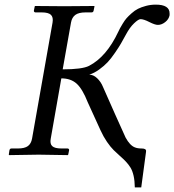

<svg xmlns="http://www.w3.org/2000/svg" viewBox="-20 -672 756 833"><path d="M594.2 -27.8Q613.8 -27.8 613.8 -17.1Q613.8 -14.6 613.3 -11.7Q612.8 -8.8 612.8 -7.8L592.8 141.1H564.9Q564.5 112.3 559.6 90.6Q554.7 68.8 545.7 54.4Q536.6 40 525.6 28.6Q514.6 17.1 500.7 4.9Q486.8 -7.3 473.1 -20.8Q459.5 -34.2 444.1 -56.6Q428.7 -79.1 416 -106.9L360.8 -228Q337.9 -286.1 312.5 -309.1Q287.1 -332 246.1 -332L200.2 -70.8Q195.8 -48.3 206.5 -38.1Q217.3 -27.8 247.1 -27.8H272.9Q276.4 -27.8 278.3 -25.6Q280.3 -23.4 279.8 -20L275.9 -1L273.9 1Q188 -1 147.9 -1L20 1L18.1 -1L21 -20Q22.5 -27.8 29.8 -27.8H57.1Q86.9 -27.8 101.1 -38.3Q115.2 -48.8 119.1 -70.8L208 -574.2Q211.9 -597.2 200.9 -607.7Q189.9 -618.2 161.1 -618.2H133.8Q130.9 -618.2 128.7 -620.4Q126.5 -622.6 127 -626L130.9 -645L132.8 -646Q219.7 -645 258.8 -645L388.2 -646L390.1 -645L386.2 -626Q384.8 -618.2 377 -618.2H351.1Q321.3 -618.2 306.6 -607.2Q292 -596.2 288.1 -574.2L252 -371.1Q336.4 -371.1 366.2 -386.2Q441.9 -425.3 493.2 -534.2Q498.5 -545.4 501 -550Q503.4 -554.7 512.5 -569.6Q521.5 -584.5 529.1 -593Q536.6 -601.6 550.8 -614.3Q564.9 -627 579.1 -634Q593.3 -641.1 613.5 -646.5Q633.8 -651.9 655.8 -651.9Q715.8 -651.9 715.8 -613.8V-606Q712.4 -588.4 696.8 -576.2Q681.2 -564 665 -564Q652.3 -564 627.9 -576.4Q603.5 -588.9 589.8 -588.9Q580.6 -588.9 561.8 -571Q543 -553.2 526.9 -522.9Q513.2 -498 504.9 -483.4Q496.6 -468.8 479.2 -443.4Q461.9 -418 447 -402.1Q432.1 -386.2 410.6 -370.6Q389.2 -355 367.2 -348.1Q385.3 -348.1 401.6 -332.5Q418 -316.9 426.8 -294.9L480 -174.8Q519 -86.9 524.9 -75.2Q543.5 -41 564.9 -32.7Q576.7 -27.8 594.2 -27.8Z"/></svg>

Font: Common Serif
Style: Bold Italic
Weight: 700
Italic angle: -12°
Designer: Philipp H. Poll, Khaled Hosny
Foundry: Stefan Peev, Context Ltd.
Version: Version 1.026